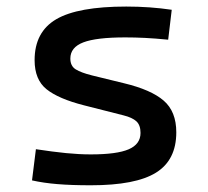

<svg xmlns="http://www.w3.org/2000/svg" viewBox="-20 -547 626 577"><path d="M252.9 9.8Q194.3 9.8 152.6 6.3Q110.8 2.9 76.2 -4.9L87.9 -98.6Q139.2 -90.8 178.5 -86.9Q217.8 -83 252.9 -83Q331.5 -83 366.9 -98.4Q402.3 -113.8 402.3 -147.5Q402.3 -170.9 389.9 -182.4Q377.4 -193.8 351.6 -200.2L232.4 -230.5Q155.8 -250 119.9 -278.8Q84 -307.6 84 -366.2Q84 -451.2 149.2 -489.3Q214.4 -527.3 359.4 -527.3Q430.7 -527.3 496.1 -517.6L485.4 -427.7Q445.8 -431.6 415.5 -433.1Q385.3 -434.6 356.4 -434.6Q269.5 -434.6 230.5 -419.7Q191.4 -404.8 191.4 -371.1Q191.4 -348.6 207.5 -338.6Q223.6 -328.6 256.8 -320.3L352.5 -296.9Q434.1 -277.3 471.9 -244.6Q509.8 -211.9 509.8 -149.4Q509.8 -65.9 448.7 -28.1Q387.7 9.8 252.9 9.8Z"/></svg>

Font: Cascadia Code NF
Style: Regular
Weight: 400
Monospace: yes
Designer: Aaron Bell
Foundry: Saja Typeworks
Version: Version 2404.023; ttfautohint (v1.8.4)